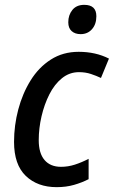

<svg xmlns="http://www.w3.org/2000/svg" viewBox="-20 -763 470 793"><path d="M214 10Q135 10 86.5 -36.5Q38 -83 38 -177Q38 -245 55.5 -311Q73 -377 106.5 -431Q140 -485 190 -517Q240 -549 305 -549Q375 -549 430 -521L397 -441Q378 -450 355.5 -457.5Q333 -465 306 -465Q267 -465 236 -440Q205 -415 184 -373.5Q163 -332 151.5 -282.5Q140 -233 140 -184Q140 -130 164 -102Q188 -74 232 -74Q261 -74 289 -83Q317 -92 346 -107V-23Q319 -9 286 0.5Q253 10 214 10ZM313 -622Q290 -622 276 -634.5Q262 -647 262 -671Q262 -701 279 -722Q296 -743 328 -743Q378 -743 378 -696Q378 -663 360 -642.5Q342 -622 313 -622Z"/></svg>

Font: Noto Sans SemiCondensed Medium
Style: Italic
Weight: 500
Width: 4
Italic angle: -12°
Designer: Monotype Design Team
Foundry: Monotype Imaging Inc.
Version: Version 2.013; ttfautohint (v1.8.4.7-5d5b)